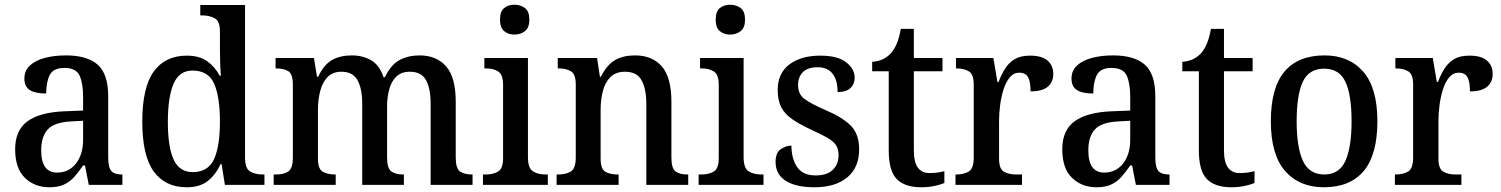

<svg xmlns="http://www.w3.org/2000/svg" viewBox="-20 -781 6339 811"><path d="M188 10Q127 10 85.5 -29.5Q44 -69 44 -151Q44 -231 96.5 -269Q149 -307 254 -311L331 -314V-373Q331 -428 316.5 -461Q302 -494 252 -494Q205 -494 190 -464Q175 -434 175 -386Q129 -386 106 -400.5Q83 -415 83 -449Q83 -483 106.5 -504.5Q130 -526 169.5 -536.5Q209 -547 259 -547Q348 -547 392.5 -508Q437 -469 437 -374V-116Q437 -74 450 -59Q463 -44 494 -44H497V0H355L339 -82H331Q312 -54 293.5 -33.5Q275 -13 250.5 -1.5Q226 10 188 10ZM221 -52Q271 -52 301 -90.5Q331 -129 331 -191V-271L278 -268Q208 -264 181 -233.5Q154 -203 154 -146Q154 -52 221 -52Z M769 10Q678 10 629.5 -56.5Q581 -123 581 -267Q581 -412 629.5 -479Q678 -546 769 -546Q822 -546 855 -522.5Q888 -499 908 -461H913Q911 -485 910 -514.5Q909 -544 909 -570V-649Q909 -692 886.5 -704Q864 -716 834 -716H826V-760H1015V-115Q1015 -70 1036 -57Q1057 -44 1089 -44H1097V0H930L916 -88H912Q891 -43 857.5 -16.5Q824 10 769 10ZM794 -54Q859 -54 884 -108.5Q909 -163 909 -267Q909 -372 884.5 -427.5Q860 -483 793 -483Q737 -483 713 -427Q689 -371 689 -266Q689 -160 713.5 -107Q738 -54 794 -54Z M1136 0V-44H1147Q1178 -44 1197.5 -56.5Q1217 -69 1217 -116V-425Q1217 -469 1197.5 -480.5Q1178 -492 1147 -492H1144V-536H1306L1319 -457H1324Q1348 -508 1382.5 -527.5Q1417 -547 1466 -547Q1512 -547 1547.5 -526.5Q1583 -506 1600 -455H1606Q1631 -508 1668 -527.5Q1705 -547 1752 -547Q1824 -547 1864.5 -500.5Q1905 -454 1905 -351V-116Q1905 -69 1923.5 -56.5Q1942 -44 1973 -44H1976V0H1799V-342Q1799 -407 1779.5 -442.5Q1760 -478 1711 -478Q1675 -478 1654 -457.5Q1633 -437 1624 -403.5Q1615 -370 1615 -331V-116Q1615 -69 1633.5 -56.5Q1652 -44 1683 -44H1686V0H1510V-342Q1510 -407 1490 -442.5Q1470 -478 1422 -478Q1385 -478 1363.5 -455.5Q1342 -433 1332.5 -396.5Q1323 -360 1323 -318V-111Q1323 -67 1343.5 -55.5Q1364 -44 1395 -44H1398V0Z M2153 -635Q2127 -635 2109.5 -649.5Q2092 -664 2092 -698Q2092 -733 2109.5 -747Q2127 -761 2153 -761Q2179 -761 2197.5 -747Q2216 -733 2216 -698Q2216 -664 2197.5 -649.5Q2179 -635 2153 -635ZM2020 0V-44H2032Q2063 -44 2084 -56.5Q2105 -69 2105 -113V-423Q2105 -466 2084.5 -479Q2064 -492 2034 -492H2026V-536H2210V-117Q2210 -71 2231 -57.5Q2252 -44 2283 -44H2294V0Z M2331 0V-44H2338Q2370 -44 2391 -56.5Q2412 -69 2412 -116V-424Q2412 -468 2391.5 -480Q2371 -492 2341 -492H2336V-536H2502L2514 -457H2518Q2544 -508 2578.5 -527.5Q2613 -547 2662 -547Q2735 -547 2775.5 -500.5Q2816 -454 2816 -351V-116Q2816 -69 2834 -56.5Q2852 -44 2883 -44H2887V0H2710V-342Q2710 -406 2690 -442Q2670 -478 2620 -478Q2581 -478 2558.5 -455.5Q2536 -433 2526.5 -396.5Q2517 -360 2517 -318V-111Q2517 -67 2537 -55.5Q2557 -44 2588 -44H2593V0Z M3064 -635Q3038 -635 3020.5 -649.5Q3003 -664 3003 -698Q3003 -733 3020.5 -747Q3038 -761 3064 -761Q3090 -761 3108.5 -747Q3127 -733 3127 -698Q3127 -664 3108.5 -649.5Q3090 -635 3064 -635ZM2931 0V-44H2943Q2974 -44 2995 -56.5Q3016 -69 3016 -113V-423Q3016 -466 2995.5 -479Q2975 -492 2945 -492H2937V-536H3121V-117Q3121 -71 3142 -57.5Q3163 -44 3194 -44H3205V0Z M3421 10Q3341 10 3298.5 -17.5Q3256 -45 3256 -97Q3256 -136 3278 -151Q3300 -166 3323 -166Q3323 -111 3347 -75.5Q3371 -40 3425 -40Q3473 -40 3497.5 -63.5Q3522 -87 3522 -126Q3522 -150 3512 -166.5Q3502 -183 3477.5 -197.5Q3453 -212 3411 -231Q3361 -254 3328.5 -276Q3296 -298 3280.5 -327Q3265 -356 3265 -401Q3265 -472 3314.5 -509Q3364 -546 3445 -546Q3518 -546 3554 -518Q3590 -490 3590 -453Q3590 -425 3571.5 -408.5Q3553 -392 3518 -392Q3518 -443 3496.5 -470Q3475 -497 3434 -497Q3392 -497 3371.5 -476.5Q3351 -456 3351 -422Q3351 -384 3377 -364Q3403 -344 3465 -317Q3538 -286 3573.5 -250.5Q3609 -215 3609 -150Q3609 -73 3558.5 -31.5Q3508 10 3421 10Z M3871 10Q3802 10 3768 -24.5Q3734 -59 3734 -146V-480H3664V-520Q3713 -523 3743 -556Q3758 -573 3768 -597Q3778 -621 3785 -659H3840V-536H3961V-480H3840V-147Q3840 -96 3857 -73Q3874 -50 3906 -50Q3924 -50 3939 -52Q3954 -54 3969 -58V-8Q3956 -2 3929 4Q3902 10 3871 10Z M4016 0V-44H4019Q4051 -44 4072 -56.5Q4093 -69 4093 -116V-424Q4093 -468 4072 -480Q4051 -492 4021 -492H4018V-536H4176L4193 -435H4198Q4210 -467 4226 -492Q4242 -517 4266.5 -531.5Q4291 -546 4331 -546Q4381 -546 4405 -525Q4429 -504 4429 -469Q4429 -434 4405.5 -414.5Q4382 -395 4333 -395Q4333 -436 4322.5 -455Q4312 -474 4285 -474Q4262 -474 4245.5 -454.5Q4229 -435 4219 -403.5Q4209 -372 4204.5 -337Q4200 -302 4200 -271V-111Q4200 -67 4221 -55.5Q4242 -44 4271 -44H4297V0Z M4611 10Q4550 10 4508.5 -29.5Q4467 -69 4467 -151Q4467 -231 4519.5 -269Q4572 -307 4677 -311L4754 -314V-373Q4754 -428 4739.5 -461Q4725 -494 4675 -494Q4628 -494 4613 -464Q4598 -434 4598 -386Q4552 -386 4529 -400.5Q4506 -415 4506 -449Q4506 -483 4529.5 -504.5Q4553 -526 4592.5 -536.5Q4632 -547 4682 -547Q4771 -547 4815.5 -508Q4860 -469 4860 -374V-116Q4860 -74 4873 -59Q4886 -44 4917 -44H4920V0H4778L4762 -82H4754Q4735 -54 4716.5 -33.5Q4698 -13 4673.5 -1.5Q4649 10 4611 10ZM4644 -52Q4694 -52 4724 -90.5Q4754 -129 4754 -191V-271L4701 -268Q4631 -264 4604 -233.5Q4577 -203 4577 -146Q4577 -52 4644 -52Z M5181 10Q5112 10 5078 -24.5Q5044 -59 5044 -146V-480H4974V-520Q5023 -523 5053 -556Q5068 -573 5078 -597Q5088 -621 5095 -659H5150V-536H5271V-480H5150V-147Q5150 -96 5167 -73Q5184 -50 5216 -50Q5234 -50 5249 -52Q5264 -54 5279 -58V-8Q5266 -2 5239 4Q5212 10 5181 10Z M5572 10Q5468 10 5408 -59Q5348 -128 5348 -269Q5348 -410 5405.5 -478.5Q5463 -547 5575 -547Q5678 -547 5738 -478.5Q5798 -410 5798 -269Q5798 -128 5740.5 -59Q5683 10 5572 10ZM5574 -44Q5637 -44 5663 -101.5Q5689 -159 5689 -269Q5689 -380 5663 -435.5Q5637 -491 5573 -491Q5509 -491 5483 -435.5Q5457 -380 5457 -269Q5457 -159 5483.5 -101.5Q5510 -44 5574 -44Z M5872 0V-44H5875Q5907 -44 5928 -56.5Q5949 -69 5949 -116V-424Q5949 -468 5928 -480Q5907 -492 5877 -492H5874V-536H6032L6049 -435H6054Q6066 -467 6082 -492Q6098 -517 6122.5 -531.5Q6147 -546 6187 -546Q6237 -546 6261 -525Q6285 -504 6285 -469Q6285 -434 6261.5 -414.5Q6238 -395 6189 -395Q6189 -436 6178.5 -455Q6168 -474 6141 -474Q6118 -474 6101.5 -454.5Q6085 -435 6075 -403.5Q6065 -372 6060.5 -337Q6056 -302 6056 -271V-111Q6056 -67 6077 -55.5Q6098 -44 6127 -44H6153V0Z"/></svg>

Font: Noto Serif Sinhala SemiCondensed Medium
Style: Regular
Weight: 500
Width: 4
Designer: Jelle Bosma - Monotype Design Team
Foundry: Monotype Imaging Inc.
Version: Version 2.007; ttfautohint (v1.8.4.7-5d5b)